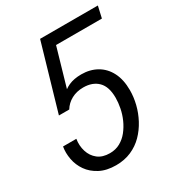

<svg xmlns="http://www.w3.org/2000/svg" viewBox="-175 -830 876 950"><g transform="rotate(-30 263.5 -355.0)"><path d="M211 10Q157 10 119 -10Q81 -30 59 -61.5Q37 -93 30 -130.5Q23 -168 29 -202H105Q99 -165 109.5 -131.5Q120 -98 146 -77.5Q172 -57 214 -57Q247 -57 273 -71.5Q299 -86 318 -110Q337 -134 350 -163Q363 -192 369 -223Q375 -254 375 -281Q375 -344 344.5 -374.5Q314 -405 261 -405Q223 -405 193.5 -389Q164 -373 147 -345H88L197 -720H527L512 -654H232L257 -678L178 -405L165 -416Q183 -439 213 -452.5Q243 -466 285 -466Q335 -466 373.5 -444Q412 -422 433.5 -380Q455 -338 455 -278Q455 -239 445 -198.5Q435 -158 415 -120.5Q395 -83 366 -53.5Q337 -24 298 -7Q259 10 211 10Z"/></g></svg>

Font: Instrument Sans SemiCondensed
Style: Italic
Weight: 400
Width: 4
Italic angle: -13°
Designer: Rodrigo Fuenzalida
Foundry: fragTYPE
Version: Version 1.000;gftools[0.9.28]